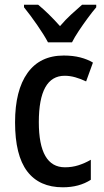

<svg xmlns="http://www.w3.org/2000/svg" viewBox="-20 -786 440 816"><path d="M247 10Q147 10 95.5 -58Q44 -126 44 -266Q44 -402 97 -476Q150 -550 251 -550Q290 -550 321 -542Q352 -534 375 -520L346 -440Q323 -451 300 -457.5Q277 -464 255 -464Q145 -464 145 -267Q145 -75 256 -75Q286 -75 313 -83.5Q340 -92 366 -107V-22Q317 10 247 10ZM184 -606Q167 -638 137.5 -680.5Q108 -723 82 -755V-766H142Q186 -730 235 -675Q260 -704 282 -724Q304 -744 329 -766H389V-755Q372 -735 352.5 -708.5Q333 -682 315 -655Q297 -628 286 -606Z"/></svg>

Font: Noto Sans Gurmukhi Condensed Medium
Style: Regular
Weight: 500
Width: 3
Designer: Jelle Bosma - Monotype Design Team
Foundry: Monotype Imaging Inc.
Version: Version 2.004; ttfautohint (v1.8.4.7-5d5b)